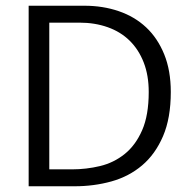

<svg xmlns="http://www.w3.org/2000/svg" viewBox="-20 -650 662 670"><path d="M275 -630Q339 -630 394.5 -611Q450 -592 490 -554.5Q530 -517 553 -460.5Q576 -404 576 -329Q576 -238 549 -175Q522 -112 476 -73Q430 -34 369 -17Q308 0 240 0H80V-630ZM152 -59H231Q281 -59 329 -70.5Q377 -82 415 -112.5Q453 -143 476 -195.5Q499 -248 499 -329Q499 -387 481.5 -432Q464 -477 432.5 -508Q401 -539 356 -555Q311 -571 257 -571H152Z"/></svg>

Font: Mukta Vaani Light
Style: Regular
Weight: 300
Designer: Noopur Datye, Girish Dalvi, Yashodeep Gholap, Pallavi Karambelkar
Foundry: Ek Type
Version: Version 2.538;PS 1.000;hotconv 16.6.51;makeotf.lib2.5.65220;